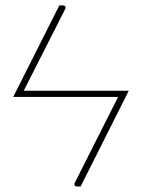

<svg xmlns="http://www.w3.org/2000/svg" viewBox="-20 -513 525 712"><path d="M279 178.5H264Q259.5 178.5 257 174.8Q254.5 171 257 165.5L418 -153.5H29L200 -493H215Q219.5 -493 222 -489.2Q224.5 -485.5 222 -480L68 -176.5H457.5Z"/></svg>

Font: Lato 2
Style: Regular
Weight: 200
Designer: Lukasz Dziedzic with Adam Twardoch and Botio Nikoltchev
Foundry: tyPoland Lukasz Dziedzic
Version: Version 2.015; 2015-08-06; http://www.latofonts.com/